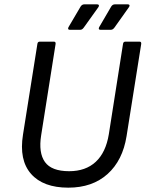

<svg xmlns="http://www.w3.org/2000/svg" viewBox="-20 -845 671 877"><path d="M297.9 -709Q293 -709 291.5 -712.4Q290 -715.8 293 -721.2L348.1 -814.9Q354.5 -825.2 365.2 -825.2H423.8Q429.7 -825.2 431.4 -821.3Q433.1 -817.4 429.2 -812L362.8 -719.2Q355.5 -709 347.2 -709ZM438 -709Q433.1 -709 431.6 -712.4Q430.2 -715.8 433.1 -721.2L487.8 -814.9Q494.1 -825.2 504.9 -825.2H564Q569.8 -825.2 571.3 -821.3Q572.8 -817.4 568.8 -812L502.9 -719.2Q495.6 -709 486.8 -709ZM292 12.2Q177.2 12.2 121.8 -50.8Q66.4 -113.8 85 -230L150.9 -645Q152.3 -654.8 162.1 -654.8H226.1Q235.4 -654.8 233.9 -644L168 -227.1Q155.3 -147 185.3 -105Q215.3 -63 295.9 -63Q371.1 -63 417.2 -105.7Q463.4 -148.4 477.1 -231.9L542 -645Q543.5 -654.8 553.2 -654.8H617.2Q626.5 -654.8 625 -644L558.1 -223.1Q540.5 -112.3 471.2 -50Q401.9 12.2 292 12.2Z"/></svg>

Font: Sofia Sans
Style: Italic
Weight: 400
Italic angle: -9°
Designer: Botio Nikoltchev, Ani Petrova
Foundry: lettersoup
Version: Version 4.100